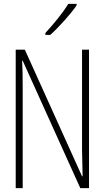

<svg xmlns="http://www.w3.org/2000/svg" viewBox="-20 -970 540 990"><path d="M214 -800V-790H239C284 -830 343 -896 375 -942V-950H332C303 -902 258 -848 214 -800ZM61 0H97V-525C97 -585 96 -623 94 -657H97L394 0H439V-714H403V-196C403 -160 406 -101 406 -61H403L108 -714H61Z"/></svg>

Font: Noto Sans Mono ExtraCondensed ExtraLight
Style: Regular
Weight: 200
Width: 2
Designer: Monotype Design Team
Foundry: Monotype Imaging Inc.
Version: Version 2.014